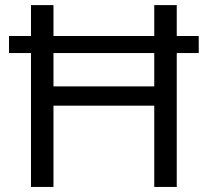

<svg xmlns="http://www.w3.org/2000/svg" viewBox="-20 -739 821 759"><path d="M102.5 0V-529.3H15.6V-596.7H102.5V-718.8H191.4V-596.7H589.8V-718.8H678.7V-596.7H765.6V-529.3H678.7V0H589.8V-321.3H191.4V0ZM191.4 -397.5H589.8V-529.3H191.4Z"/></svg>

Font: Min Sans
Style: Regular
Weight: 400
Designer: Jinseong-Kim, NotoSansCJK, Nunito
Foundry: Jinseong-Kim
Version: Version 1.400;Glyphs 3.1.2 (3151)